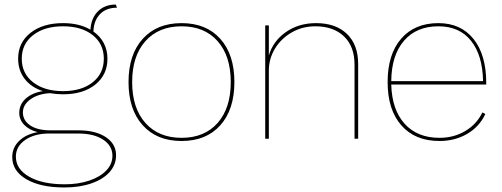

<svg xmlns="http://www.w3.org/2000/svg" viewBox="-20 -612 2213 847"><path d="M492 73Q492 115 463.5 147Q435 179 383 197Q331 215 264 215Q158 215 96 178.5Q34 142 34 81Q34 39 64.5 9.5Q95 -20 146 -29Q108 -39 86.5 -61.5Q65 -84 65 -114Q65 -152 94 -177.5Q123 -203 169 -210Q117 -227 88.5 -264.5Q60 -302 60 -353Q60 -424 114.5 -467Q169 -510 258 -510Q330 -510 379 -481Q382 -532 412 -562Q442 -592 491 -592L496 -578Q449 -578 421.5 -550Q394 -522 392 -473Q422 -452 438 -421.5Q454 -391 454 -353Q454 -282 400.5 -239Q347 -196 258 -196Q230 -196 200 -201Q148 -198 114.5 -174Q81 -150 81 -116Q81 -81 113 -59Q145 -37 203 -37H326Q402 -37 447 -7Q492 23 492 73ZM258 -210Q340 -210 389 -249Q438 -288 438 -353Q438 -418 389 -457Q340 -496 258 -496Q176 -496 126 -457Q76 -418 76 -353Q76 -288 126 -249Q176 -210 258 -210ZM476 75Q476 31 435 4Q394 -23 325 -23H197Q132 -23 91 5.5Q50 34 50 79Q50 134 108.5 167.5Q167 201 266 201Q325 201 373 185Q421 169 448.5 140.5Q476 112 476 75Z M1014 -250Q1014 -129 952 -59.5Q890 10 781 10Q672 10 609.5 -59.5Q547 -129 547 -250Q547 -371 609.5 -440.5Q672 -510 781 -510Q890 -510 952 -440.5Q1014 -371 1014 -250ZM563 -250Q563 -135 621.5 -69.5Q680 -4 781 -4Q882 -4 940 -69.5Q998 -135 998 -250Q998 -365 940 -430.5Q882 -496 781 -496Q680 -496 621.5 -430.5Q563 -365 563 -250Z M1560 -329V0H1544V-327Q1544 -407 1497.5 -451.5Q1451 -496 1371 -496Q1314 -496 1267 -469Q1220 -442 1193 -397.5Q1166 -353 1166 -301V0H1150V-500H1166V-367Q1184 -430 1240.5 -470Q1297 -510 1374 -510Q1461 -510 1510.5 -462.5Q1560 -415 1560 -329Z M2125 -239H1706Q1709 -128 1765 -66Q1821 -4 1919 -4Q1982 -4 2032.5 -34Q2083 -64 2108 -116L2121 -109Q2095 -53 2041 -21.5Q1987 10 1919 10Q1811 10 1750.5 -59Q1690 -128 1690 -250Q1690 -372 1749.5 -441Q1809 -510 1914 -510Q2013 -510 2069 -440Q2125 -370 2125 -246ZM1706 -254H2111Q2109 -368 2058 -432Q2007 -496 1914 -496Q1817 -496 1762 -432Q1707 -368 1706 -254Z"/></svg>

Font: Work Sans Thin
Style: Regular
Weight: 260
Designer: Wei Huang
Foundry: Wei Huang
Version: Version 1.500